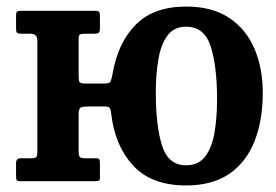

<svg xmlns="http://www.w3.org/2000/svg" viewBox="-20 -553 843 586"><path d="M94 -89.5V-429Q94 -450 73 -450H45Q35.5 -450 32.2 -453Q29 -456 29 -466.5V-506Q29 -515 32 -517.5Q35 -520 43.5 -520H271Q280 -520 282.5 -516.8Q285 -513.5 285 -504V-466Q285 -455.5 281 -452.8Q277 -450 267 -450H238Q227.5 -450 223.8 -447.5Q220 -445 220 -434.5V-323Q220 -309 222.2 -303.5Q224.5 -298 240 -298H298.5Q315 -298 317.8 -305Q320.5 -312 323 -325Q339.5 -423 394.5 -478Q449.5 -533 548 -533Q628 -533 679.8 -498.2Q731.5 -463.5 756.8 -404Q782 -344.5 782 -270Q782 -185.5 756.8 -121.8Q731.5 -58 679.8 -22.5Q628 13 548 13Q442 13 386.2 -47.8Q330.5 -108.5 319.5 -205.5Q318 -218 315.2 -223Q312.5 -228 299 -228H249.5Q234 -228 227 -225Q220 -222 220 -204.5V-92.5Q220 -79.5 223 -74.8Q226 -70 239 -70H272Q280.5 -70 282.8 -66.8Q285 -63.5 285 -55V-11Q285 -3 281.5 -1.5Q278 0 269.5 0H41Q32.5 0 30.8 -3.5Q29 -7 29 -15.5V-55Q29 -70 43 -70H74.5Q86.5 -70 90.2 -73.2Q94 -76.5 94 -89.5ZM455.5 -270Q455.5 -169.5 474.5 -109Q493.5 -48.5 548 -48.5Q585.5 -48.5 606 -75Q626.5 -101.5 634.5 -147.2Q642.5 -193 642.5 -250Q642.5 -350.5 623.2 -411Q604 -471.5 548 -471.5Q511.5 -471.5 491.5 -445Q471.5 -418.5 463.5 -372.8Q455.5 -327 455.5 -270Z"/></svg>

Font: Besley* Narrow Semi
Style: Regular
Weight: 600
Width: 4
Designer: Owen Earl
Foundry: indestructible type*
Version: Version 3.000; ttfautohint (v1.8.3)